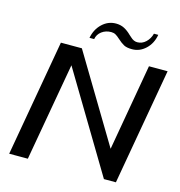

<svg xmlns="http://www.w3.org/2000/svg" viewBox="-126 -1002 1046 1114"><g transform="rotate(15 397.0 -445.0)"><path d="M153 -700H279L591 -180L682 -700H794L671 0H599L246 -589L142 0H30ZM434 -890Q462 -890 484 -878.5Q506 -867 526 -847Q529 -845 539 -835.5Q549 -826 559 -821.5Q569 -817 580 -817Q609 -817 631 -838Q653 -859 661 -890H687Q678 -837 642.5 -803.5Q607 -770 561 -770Q529 -770 511.5 -779.5Q494 -789 472 -809Q458 -822 446.5 -828.5Q435 -835 420 -835Q387 -835 363 -817Q339 -799 334 -770H306Q316 -823 351.5 -856.5Q387 -890 434 -890Z"/></g></svg>

Font: Fahkwang Medium
Style: Italic
Weight: 500
Italic angle: -10°
Version: Version 1.000; ttfautohint (v1.6)